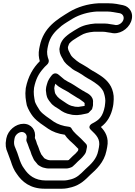

<svg xmlns="http://www.w3.org/2000/svg" viewBox="-20 -810 824 1168"><path d="M345 -531 341.8 -515C341 -511.1 341.3 -507.4 342.2 -504C343.3 -479 355.8 -462.1 361.5 -452C373.4 -425.1 393.9 -412.1 408.6 -400.2C424.1 -384.6 442.4 -377.5 456.3 -369.8L478.9 -356.2C492.2 -347.3 498.3 -342 513.4 -333.6L529.3 -324.8C565.5 -302.7 591.4 -285.3 608.1 -255C615.6 -236.6 620 -217.5 620.8 -197.5L619.9 -183.4C619.5 -175.3 618.7 -168.8 617.3 -162C605.4 -102.1 585.3 -81.8 544.6 -60.6C544.6 -60.6 507 -44.5 533.3 -19.5C565.2 11 591.9 35.5 582 85L577.4 108C567.6 157.2 534.6 187.9 498.6 220.1C498.2 220.5 497.6 221.1 497.3 221.4C466.9 251.8 448.1 270.8 413 280.5C398.3 284.5 382.2 288 367.5 288H260.5C191.3 288 153.1 255.6 126.9 215.7C126.6 215.3 126.1 214.6 125.9 214.3C113.2 198.5 102.1 172 94.8 147.8C89.2 128.9 82.1 110.4 73.1 89.3C65.7 74.1 63.1 59.9 67.6 37L69 30C72.9 10.5 93.7 -7 112.9 -7C132.1 -7 145.9 10.5 142 30L140.6 37C139.6 42 140.5 47.6 142 50.9C151.4 71 155.2 89.3 164.7 108.8C169.4 124.3 174 137.9 181.3 151.4L185.3 159.9C189.4 168.8 193.6 169.9 202.6 182.3L209.3 190.7C210.7 192.5 213 194.4 214.8 195.4C220.7 198.6 235.3 209.7 253.6 211.9C259.9 213.3 265.6 215 275.1 215H382.1C396.2 215 407.2 210 411.2 208.7C415.1 207.5 419.2 205.2 422.2 202.7C435.5 191.6 442.9 182.5 453.3 172.6C466.4 160.8 477.2 152 489.7 135.9C499.5 124.4 502.6 117.4 504.6 107L508.8 86C509.7 81.8 509.1 76.6 508.1 73.9C506.9 69.6 505.4 67.4 503.7 65.5C483.2 42.7 463.9 24.3 442.3 5.2C428.9 -7.5 422 -16 414.8 -29C411.7 -34.7 405.3 -38.3 399.2 -38.9C363.1 -42.6 330.2 -54.6 307.9 -69.3C274.2 -93.8 242.8 -112.2 222.6 -137.2C213.3 -150.7 197.8 -176.5 192.8 -190.5C187.1 -221.1 182.8 -241.7 187.1 -275.9C197.8 -329 214.9 -360.3 240.7 -390.1C248.6 -399.2 255.4 -407.7 265.8 -416.3C275.8 -424.7 279 -438.2 275.8 -446.6C268.3 -466 263.6 -488.9 268.6 -514L271.6 -529C283.5 -588.7 315.1 -619.9 354.6 -652.9C375.1 -668.5 398.6 -682.2 423.3 -697.4C463.1 -720.6 514.3 -736.7 570.4 -740H630.7C657.7 -740 683.2 -733.3 709.3 -729.4C726.8 -725.1 737.9 -707.5 729.6 -686.9C722.3 -668.5 698.1 -652.5 676.4 -659C675.4 -659.3 674 -659.6 673.2 -659.7L653.1 -662.7C639.8 -665 630.8 -667 615.2 -667H561.2C560.5 -667 559.6 -667 559.1 -666.9C519.8 -663.7 483.4 -655.7 450.6 -635.5L430.4 -623.6C409.3 -610.7 395.7 -601.7 375.7 -583.5C362.7 -571.2 349.3 -552.5 345 -531ZM136.9 -275C136.8 -274.6 136.7 -273.8 136.6 -273.2C131 -229.1 137.3 -200.7 142.8 -171C142.9 -170.4 143.2 -169.1 143.5 -168.3C150.9 -145.9 167.8 -117.2 179.8 -102.3C206.8 -68.5 242 -49.5 273.3 -26.7C300.7 -8.4 333.4 3.9 373.9 9.6C381.5 21.6 391.6 33.2 403.8 44.8C423.9 62.6 438.7 76.5 456.8 96L454.6 107C454.4 108 454.6 107 454.6 107C454 107.7 452.9 108.9 452.2 109.9C442.9 122.2 438.6 124.8 422.4 139.5C410.3 150.9 405.1 157.1 398.3 163.4C395 164.5 392.1 165 392.1 165H285.1C271.7 164.5 261.3 159.4 249.4 152.5C243.4 145.1 236.5 135.4 231.2 129.4C224.1 114.3 219.1 103.8 213.4 84.8C211.3 77.8 207.6 72.2 205.3 65.9C202.1 52.5 197.5 41 192.1 29.4C200.6 -16.6 171.1 -57 122.9 -57C75.1 -57 28.4 -17 19 30L17.6 37C11.2 69.3 15.3 94.7 25.8 116.7C32.3 132.2 37.3 149.8 46 171.2C54 197.4 65.4 226.7 82.9 249C113.6 295 163.7 338 250.5 338H357.5C379.7 338 400.7 333.1 417.4 328.5C469.2 314.2 500.3 282.4 529.4 253.3C563.6 222.7 613.5 177.8 627.4 108L632 85C643.7 26.4 619.7 -10.3 593.8 -37.5C631.4 -65.2 656 -105 667.3 -162C669.2 -171.2 670.4 -181.3 670.8 -190.6L671.8 -205.3C673.6 -232.8 665.4 -264.1 654.8 -283.8C632.4 -325.5 597.6 -346.9 561.3 -369.2L544.7 -378.4C532.2 -385.3 527.3 -389.7 512 -399.8L488.2 -414.2C468 -425.4 457.6 -431.3 446.3 -440.5C429.7 -453.9 413.8 -467 409 -478.9C408.8 -479.4 408.4 -480.3 408 -481C398.2 -498.9 394 -506.9 393 -521L394.4 -528C394.6 -528.3 395.3 -530 395.6 -530.9L400 -542.9C400.1 -542.9 400.2 -543.3 400.4 -543.9C414.3 -560.8 430.3 -570 450.4 -582.4L470.9 -594.4C491.9 -607.6 517 -614 552.2 -617H605.2C615.9 -617 621.6 -615.7 635.6 -613.3L654.7 -610.5C704 -597.3 758.3 -631.2 776.7 -677.1C797.6 -729.3 767.7 -770.3 728.3 -778.5C704.7 -783.4 676.1 -790 640.7 -790H579.7C579.4 -790 578.8 -790 578.3 -790C512.4 -786.3 452.5 -767.5 403.4 -738.6C328.6 -692.7 244.6 -644.1 221.6 -529L218.6 -514C212.7 -484.5 215.8 -459.7 222.1 -437.7C181.5 -397.3 151 -345.8 136.9 -275ZM259.5 -268C259 -265.4 258.9 -262.2 259.2 -260.1C261.1 -245.7 261.2 -224.5 272.9 -206.1C277.2 -199 281.6 -193 285.8 -188.3C301.6 -165.2 325.9 -154.8 340.4 -145C357.9 -130.9 381.1 -118.2 410.7 -113.6C415.2 -112 422.7 -111.1 424.4 -111C432.2 -110.1 435.7 -110 442 -110H451C460.3 -110 484.1 -113.7 502.4 -118.3C510 -119.5 513.5 -121.1 518.5 -123.4C518.5 -123.4 539.7 -144.7 540 -145.7C542.2 -153.5 543.8 -159.1 544.7 -164L545.3 -167C545.7 -168.7 545.8 -170.9 545.8 -172.2L545.7 -184C551.5 -229.3 504.7 -245.6 498.7 -249.9C492.4 -254.5 487.9 -256.7 483.6 -258.5C464.4 -271.4 446.7 -280.5 430.5 -292.3C418.1 -300.7 403.1 -308.3 392.6 -313.5L371.5 -326.2C360.7 -335.4 346.3 -347.7 337.5 -354.9C329.6 -362.4 310.2 -371.2 294.8 -351.9C285.1 -339.7 271.1 -322.3 265.2 -296.7C263.1 -290.2 262.2 -286.4 261.1 -281C260.2 -276.7 259.5 -268.2 259.5 -268ZM436.1 -161C434.4 -161 431.8 -162.5 429.6 -162.8C406.7 -165.7 391.1 -176.6 375.3 -187.4C344.4 -208.5 333 -213.2 317.8 -237.9C313.7 -244.3 312.4 -255 310.2 -272.4C310.7 -275.6 310.8 -276.1 311.4 -282.3C312.1 -285.5 314.1 -291 314.9 -295C315.3 -297.2 315.6 -298.3 316.4 -300.8C322.2 -295.8 330.3 -287.4 337.6 -283L360.8 -269C372.2 -262.1 385 -256.9 395.7 -249.8C414.7 -236 434.1 -226.1 451 -214.6C454.6 -212 459.9 -210.3 463 -208C484.9 -192.3 495.9 -184.6 495.1 -181C494.9 -179.7 494.6 -177.4 494.6 -175.8L494.8 -165.7C486.3 -164 471.2 -162.4 458.2 -160H451.9C446.6 -160 441.6 -161 436.1 -161Z"/></svg>

Font: Smoothie
Style: OutlineIt
Weight: 400
Foundry: Cannot Into Space Fonts
Version: Version 0.8